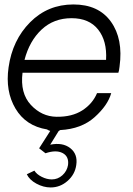

<svg xmlns="http://www.w3.org/2000/svg" viewBox="-20 -573 589 853"><path d="M306.2 -553.2Q418 -553.2 472.9 -476.6Q527.8 -399.9 511.2 -277.8Q509.3 -258.8 505.9 -250H80.1Q68.8 -159.2 116.9 -107.2Q165 -55.2 231 -54.2Q299.8 -53.2 345.5 -82.5Q391.1 -111.8 411.1 -159.2H474.1Q459 -105 400.4 -52.5Q341.8 0 247.1 4.9L240.2 9.8L203.1 69.8Q258.3 58.6 292.2 85.2Q326.2 111.8 318.8 160.2Q313 202.1 280 231Q247.1 259.8 205.1 259.8Q172.9 259.8 141.8 242.9Q110.8 226.1 99.1 201.2L132.8 185.1Q142.6 201.2 165.3 212.6Q188 224.1 210 224.1Q236.8 224.1 257.3 205.6Q277.8 187 282.2 160.2Q287.1 122.1 258.1 106.9Q229 91.8 182.1 107.9L153.8 85.9L203.1 8.8Q191.9 4.9 189 2Q94.7 -13.2 48.8 -90.6Q2.9 -168 18.1 -273.9Q35.2 -395 113.8 -474.1Q192.4 -553.2 306.2 -553.2ZM451.2 -307.1Q456.1 -391.1 416 -441.7Q376 -492.2 297.9 -492.2Q218.8 -492.2 164.8 -441.7Q110.8 -391.1 88.9 -307.1Z"/></svg>

Font: Oakes Grotesk
Style: Light Italic
Weight: 300
Designer: Samuel Oakes
Foundry: Samuel Oakes
Version: Version 1.0 | wf-rip DC20170320